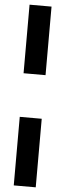

<svg xmlns="http://www.w3.org/2000/svg" viewBox="-66 -838 370 1088"><g transform="rotate(5 119.0 -294.0)"><path d="M56.5 -418V-808H181.5V-418ZM56.5 220V-170H181.5V220Z"/></g></svg>

Font: Encode Sans Condensed
Style: Bold
Weight: 700
Width: 3
Designer: Multiple Designers
Foundry: Impallari Type
Version: Version 3.000; ttfautohint (v1.8.3) -l 8 -r 50 -G 200 -x 14 